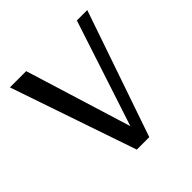

<svg xmlns="http://www.w3.org/2000/svg" viewBox="-141 -609 718 718"><g transform="rotate(-45 217.5 -250.0)"><path d="M184 0 13 -500H99L229 -79L367 -500H422L250 0Z"/></g></svg>

Font: Arsenal SC
Style: Regular
Weight: 400
Designer: Andrij Shevchenko
Foundry: Stairsfor
Version: Version 2.001; ttfautohint (v1.8.4.7-5d5b)